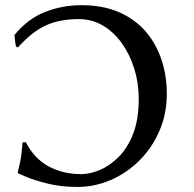

<svg xmlns="http://www.w3.org/2000/svg" viewBox="-20 -718 757 748"><path d="M282.2 10.3Q217.3 10.3 164.8 -2.9Q112.3 -16.1 81.5 -29.3Q50.8 -42.5 50.8 -42.5L48.8 -45.4Q54.7 -68.8 58.1 -85Q61.5 -101.1 63.7 -118.9Q65.9 -136.7 67.9 -163.1L80.6 -164.1Q113.3 -100.1 169.4 -69.8Q225.6 -39.6 296.4 -39.6Q329.6 -39.6 367.7 -55.2Q405.8 -70.8 440.9 -105.2Q476.1 -139.6 498.3 -195.8Q520.5 -252 520.5 -333Q520.5 -395.5 502.9 -451.2Q485.4 -506.8 454.1 -550.3Q422.9 -593.8 380.4 -618.7Q337.9 -643.6 287.1 -643.6Q213.4 -643.6 159.7 -619.6Q106 -595.7 49.8 -533.2L42.5 -536.1Q40.5 -543.9 38.8 -558.1Q37.1 -572.3 36.1 -581.5Q88.9 -645.5 156.2 -671.6Q223.6 -697.8 296.4 -697.8Q382.3 -697.8 445.1 -669.9Q507.8 -642.1 548.6 -594Q589.4 -545.9 609.6 -483.9Q629.9 -421.9 629.9 -353Q629.9 -274.4 601.1 -208Q572.3 -141.6 522.9 -92.5Q473.6 -43.5 411.1 -16.6Q348.6 10.3 282.2 10.3Z"/></svg>

Font: Kurinto Seri
Style: Regular
Weight: 400
Designer: Kurinto was developed by Clint Goss from a range of fonts that are compatible with the SIL Open Font License Version 1.1
Foundry: Clinton F. Goss
Version: Version 2.196; July 25, 2020